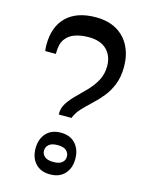

<svg xmlns="http://www.w3.org/2000/svg" viewBox="-143 -1064 894 1166"><g transform="rotate(15 304.0 -481.0)"><path d="M326 -349H246Q244 -388 265 -420.5Q286 -453 317 -483Q348 -513 379.5 -546Q411 -579 432.5 -618.5Q454 -658 454 -709Q454 -772 415 -811Q376 -850 301 -850Q255 -850 217 -837.5Q179 -825 156.5 -794.5Q134 -764 134 -710V-700H67Q64 -714 64 -739Q64 -853 128.5 -915.5Q193 -978 312 -978Q390 -978 444 -946.5Q498 -915 526 -859Q554 -803 554 -731Q554 -667 535 -619.5Q516 -572 486.5 -536Q457 -500 425 -470.5Q393 -441 366 -412Q339 -383 326 -349ZM288 16Q229 16 196 -20Q163 -56 163 -114Q163 -173 196 -209.5Q229 -246 288 -246Q347 -246 380 -209.5Q413 -173 413 -114Q413 -56 380 -20Q347 16 288 16ZM288 -62Q326 -62 343 -77Q360 -92 360 -114Q360 -137 343 -152.5Q326 -168 288 -168Q251 -168 233.5 -152.5Q216 -137 216 -114Q216 -92 233.5 -77Q251 -62 288 -62Z"/></g></svg>

Font: Noto Serif Myanmar SemiCondensed
Style: Regular
Weight: 400
Width: 4
Designer: Ben Mitchell and the Monotype Design Team
Foundry: Monotype Imaging Inc.
Version: Version 2.106; ttfautohint (v1.8.4.7-5d5b)